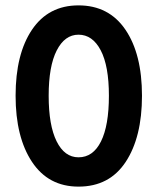

<svg xmlns="http://www.w3.org/2000/svg" viewBox="-20 -686 586 714"><path d="M508 -330Q508 -176 447.5 -84Q387 8 272 8Q160 8 99 -84Q38 -176 38 -330Q38 -485 99 -575.5Q160 -666 272 -666Q385 -666 446.5 -575.5Q508 -485 508 -330ZM272 -101Q326 -101 355.5 -160Q385 -219 385 -330Q385 -441 354.5 -499Q324 -557 272 -557Q221 -557 191 -498.5Q161 -440 161 -330Q161 -220 190.5 -160.5Q220 -101 272 -101Z"/></svg>

Font: Hind Siliguri SemiBold
Style: Regular
Weight: 600
Designer: Jyotish Sonowal
Foundry: Indian Type Foundry
Version: Version 1.001;PS 1.0;hotconv 1.0.86;makeotf.lib2.5.63406; tt